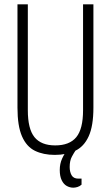

<svg xmlns="http://www.w3.org/2000/svg" viewBox="-20 -706 514 890"><path d="M234 12Q181 12 142 -7Q103 -26 82 -74Q61 -122 61 -207V-686H109V-195Q109 -108 140 -70Q171 -32 236 -32Q302 -32 333.5 -70Q365 -108 365 -195V-686H413V-207Q413 -122 391 -74Q369 -26 328.5 -7Q288 12 234 12ZM320 164Q304 164 289.5 156Q275 148 266 129.5Q257 111 257 82Q257 53 268 29Q279 5 293 -12H330V-8Q323 2 313 20.5Q303 39 303 68Q303 91 312 106.5Q321 122 343 122H358V150Q349 158 338.5 161Q328 164 320 164Z"/></svg>

Font: Archivo ExtraCondensed Thin
Style: Regular
Weight: 250
Width: 2
Designer: Hector Gatti
Foundry: Omnibus-Type
Version: Version 2.001